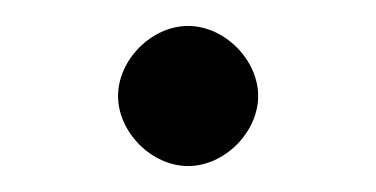

<svg xmlns="http://www.w3.org/2000/svg" viewBox="-20 -327 290 148"><path d="M125 -199C153 -199 179 -225 179 -253C179 -281 153 -307 125 -307C97 -307 71 -281 71 -253C71 -225 97 -199 125 -199Z"/></svg>

Font: Libertinus Math
Style: Regular
Weight: 400
Designer: Philipp H. Poll
Foundry: Khaled Hosny
Version: Version 6.2